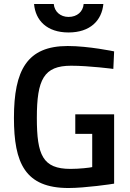

<svg xmlns="http://www.w3.org/2000/svg" viewBox="-20 -934 653 964"><path d="M151 -914C158 -831 216 -771 324 -771C433 -771 491 -831 499 -914H400C397 -876 368 -849 324 -849C283 -849 253 -876 250 -914H151ZM443 -262V-95C431 -92 379 -86 334 -86C194 -86 165 -156 165 -342C165 -535 200 -604 337 -604C428 -604 549 -588 549 -588L553 -676C553 -676 425 -703 320 -703C116 -703 50 -582 50 -342C50 -115 106 10 324 10C407 10 544 -10 553 -12V-360H358V-262Z"/></svg>

Font: RazerF5 SemiBold
Style: Regular
Weight: 600
Foundry: Razer Inc.
Version: Version 2